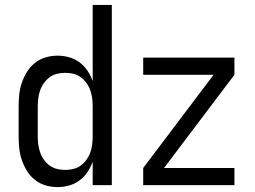

<svg xmlns="http://www.w3.org/2000/svg" viewBox="-20 -755 1040 783"><path d="M215 8Q190 8 166 1Q142 -6 122.5 -21.5Q103 -37 90 -58Q77 -79 69 -102.5Q61 -126 58.5 -150.5Q56 -175 56 -200V-320Q56 -345 58.5 -369.5Q61 -394 69 -417.5Q77 -441 90 -462Q103 -483 122.5 -498.5Q142 -514 166 -521Q190 -528 215 -528Q239 -528 262 -521.5Q285 -515 304 -501Q323 -487 336.5 -467Q350 -447 358 -424V-735H436V0H358V-96Q350 -73 336.5 -53Q323 -33 304 -19Q285 -5 262 1.5Q239 8 215 8ZM246 -62Q263 -62 279.5 -66Q296 -70 309.5 -80Q323 -90 333 -104Q343 -118 348.5 -134Q354 -150 356 -166.5Q358 -183 358 -200V-320Q358 -337 356 -353.5Q354 -370 348.5 -386Q343 -402 333 -416Q323 -430 309.5 -440Q296 -450 279.5 -454Q263 -458 246 -458Q229 -458 212.5 -454Q196 -450 182.5 -440Q169 -430 159 -416Q149 -402 143.5 -386Q138 -370 136 -353.5Q134 -337 134 -320V-200Q134 -183 136 -166.5Q138 -150 143.5 -134Q149 -118 159 -104Q169 -90 182.5 -80Q196 -70 212.5 -66Q229 -62 246 -62ZM564 0V-70L851 -450H564V-520H936V-450L649 -70H936V0Z"/></svg>

Font: Huly
Style: Regular
Weight: 400
Designer: Belleve Invis
Foundry: Belleve Invis
Version: Version 33.2.5; ttfautohint (v1.8.4)